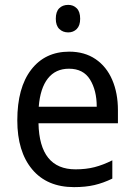

<svg xmlns="http://www.w3.org/2000/svg" viewBox="-20 -758 550 788"><path d="M264 -546Q327 -546 372 -515.5Q417 -485 440.5 -430.5Q464 -376 464 -306V-252H138Q142 -63 290 -63Q333 -63 368 -72Q403 -81 441 -100V-25Q404 -7 367.5 1.5Q331 10 284 10Q173 10 112 -63Q51 -136 51 -264Q51 -398 108 -472Q165 -546 264 -546ZM263 -476Q208 -476 176.5 -436Q145 -396 139 -320H377Q377 -387 349.5 -431.5Q322 -476 263 -476ZM260 -738Q281 -738 295 -724Q309 -710 309 -681Q309 -653 295 -639Q281 -625 260 -625Q238 -625 223.5 -639Q209 -653 209 -681Q209 -710 223 -724Q237 -738 260 -738Z"/></svg>

Font: Noto Sans Gujarati SemiCondensed
Style: Regular
Weight: 400
Width: 4
Designer: Jelle Bosma - Monotype Design Team, Universal Thirst
Foundry: Monotype Imaging Inc.
Version: Version 2.106; ttfautohint (v1.8.4.7-5d5b)